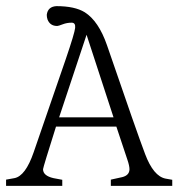

<svg xmlns="http://www.w3.org/2000/svg" viewBox="-36 -609 584 629"><path d="M148.9 -588.9Q209 -588.9 241.7 -568.8Q287.1 -540 314.5 -460.9Q413.1 -173.3 439.5 -104Q466.8 -31.7 506.3 -23.9L528.3 -20V0H327.1V-20.5L364.7 -28.8Q387.7 -34.7 388.2 -54.2Q388.2 -65.9 381.3 -85.9L345.2 -194.3H147.5Q106 -63 105 -54.7Q105 -33.2 139.2 -25.4L168 -20V0H-16.1V-20.5L11.2 -25.4Q47.4 -32.2 74.2 -109.9L179.7 -416Q208.5 -500.5 210.2 -517.6Q211.9 -534.7 198.7 -534.7Q183.1 -534.7 169.2 -529.3Q155.3 -523.9 151.4 -523.9Q127.9 -523.9 119.6 -545.4Q117.2 -552.7 117.2 -560.5Q120.6 -587.4 148.9 -588.9ZM247.6 -495.1 157.7 -224.6H335.9Z"/></svg>

Font: Lancelot
Style: Regular
Weight: 400
Designer: Marion Kadi
Foundry: Marion Kadi, Anton Koovit
Version: 1.004